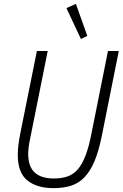

<svg xmlns="http://www.w3.org/2000/svg" viewBox="-20 -962 635 994"><path d="M227 -698 138 -254Q131 -222 128.5 -201.5Q126 -181 126 -166Q126 -100 159.5 -69Q193 -38 259 -38Q299 -38 329.5 -48.5Q360 -59 382.5 -85Q405 -111 422 -154.5Q439 -198 452 -263L539 -698H595L507 -258Q491 -179 469 -127Q447 -75 417 -44Q387 -13 347.5 -0.5Q308 12 257 12Q171 12 121.5 -28Q72 -68 72 -160Q72 -206 85 -271L171 -698ZM324 -920 373 -942 432 -776 399 -760Z"/></svg>

Font: IBM Plex Sans Cond Light
Style: Italic
Weight: 300
Width: 3
Italic angle: -11°
Designer: Mike Abbink, Paul van der Laan, Pieter van Rosmalen
Foundry: Bold Monday
Version: Version 1.3